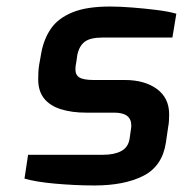

<svg xmlns="http://www.w3.org/2000/svg" viewBox="-20 -562 560 588"><path d="M269 6Q239 6 208.5 4.5Q178 3 149.5 0.5Q121 -2 96.5 -6Q72 -10 55 -15L66 -88H296Q330 -88 351.5 -99.5Q373 -111 377 -138L381 -166Q382 -171 382 -173.5Q382 -176 382 -178Q382 -217 330 -217H244Q200 -217 166.5 -227.5Q133 -238 115 -260.5Q97 -283 97 -319Q97 -329 97.5 -340.5Q98 -352 100 -364L107 -403Q115 -444 136.5 -475Q158 -506 201.5 -524Q245 -542 317 -542Q347 -542 385 -539Q423 -536 459.5 -531.5Q496 -527 520 -520L508 -447H294Q257 -447 240 -434.5Q223 -422 217 -395L214 -374Q212 -365 211.5 -359.5Q211 -354 211 -349Q211 -332 223.5 -324.5Q236 -317 268 -317H362Q423 -317 460.5 -289.5Q498 -262 498 -212Q498 -203 497.5 -193Q497 -183 495 -173L488 -125Q477 -53 419 -23.5Q361 6 269 6Z"/></svg>

Font: Exo Thin SemiBold
Style: Italic
Weight: 600
Italic angle: -9°
Version: Version 2.000